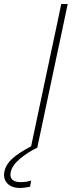

<svg xmlns="http://www.w3.org/2000/svg" viewBox="-95 -733 367 953"><path d="M58 0Q71 -61 82.8 -117Q94.5 -173 108.5 -238.5L158 -472Q172.5 -539.5 184.5 -596.2Q196.5 -653 209 -713H241Q228.5 -653 216.5 -596.2Q204.5 -539.5 190 -472L140.5 -238.5Q126.5 -173 114.8 -117Q103 -61 90 0ZM5 200Q-38.5 200 -59.5 176.2Q-80.5 152.5 -73 118Q-65.5 82.5 -33.5 53.8Q-1.5 25 65 -10L67 -20H83L90 0Q42 23 3.5 55.5Q-35 88 -42 122Q-47 146.5 -33.5 158.8Q-20 171 6 171Q23.5 171 37.8 168.5Q52 166 60 163L54 194Q44.5 196 30 198Q15.5 200 5 200Z"/></svg>

Font: Commissioner Thin
Style: Italic
Weight: 100
Italic angle: -12°
Designer: Kostas Bartsokas
Foundry: Kostas Bartsokas
Version: Version 1.000; ttfautohint (v1.8.3)